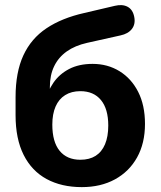

<svg xmlns="http://www.w3.org/2000/svg" viewBox="-20 -737 642 767"><path d="M306.8 10.5Q225.8 10.5 166.2 -21.8Q106.8 -54 74.5 -118.1Q42.2 -182.2 42.2 -277V-348.8Q42.2 -448.5 73.4 -515.9Q104.5 -583.2 165.8 -624.1Q227 -665 317 -685.2L439 -713.8Q469 -721 489.8 -709.9Q510.5 -698.8 516.2 -669.8Q522 -641 507 -621.5Q492 -602 461.2 -595.5L328 -565.8Q279.8 -555 246.6 -531.5Q213.5 -508 196.4 -472.5Q179.2 -437 179.2 -389.5V-329H160.2Q169.5 -371.5 193.2 -406.2Q217 -441 256.2 -461.4Q295.5 -481.8 349.8 -481.8Q410 -481.8 457.4 -452.6Q504.8 -423.5 532 -370Q559.2 -316.5 559.2 -242Q559.2 -164.8 527.6 -108.1Q496 -51.5 439.2 -20.5Q382.5 10.5 306.8 10.5ZM301 -98.8Q337.2 -98.8 361.9 -114.4Q386.5 -130 399.5 -160.6Q412.5 -191.2 412.5 -235.5Q412.5 -301.8 383.4 -337.2Q354.2 -372.8 300.8 -372.8Q265.5 -372.8 240.2 -357Q215 -341.2 202 -311.4Q189 -281.5 189 -239.2Q189 -170.2 218.2 -134.5Q247.5 -98.8 301 -98.8Z"/></svg>

Font: Nunito ExtraLight
Style: Regular
Weight: 200
Designer: Vernon Adams
Foundry: Vernon Adams
Version: Version 3.602;April 4, 2023;FontCreator 14.0.0.2856 64-bit